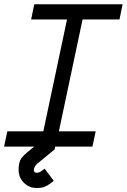

<svg xmlns="http://www.w3.org/2000/svg" viewBox="-21 -704 609 922"><path d="M221.7 176.3Q206.5 188 192.1 193.4Q177.7 198.7 155.3 198.7Q119.1 198.7 93.8 173.6Q68.4 148.4 68.4 112.3Q68.4 83 75.9 66.2Q83.5 49.3 109.9 27.3L174.8 -26.4L179.7 -48.8L251 -34.2L241.2 13.7L156.7 83Q149.9 88.9 145.8 97.2Q141.6 105.5 141.6 112.3Q141.6 125.5 155.3 125.5Q167 125.5 177.7 117.7L193.4 106L237.3 164.6ZM422.9 0H-1.5L14.2 -73.2H187L300.8 -610.4H128.4L143.6 -683.6H567.9L552.7 -610.4H375.5L261.7 -73.2H438.5Z"/></svg>

Font: Anka/Coder Condensed
Style: Italic
Weight: 400
Width: 4
Italic angle: -12°
Monospace: yes
Version: Version 001.100